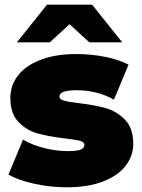

<svg xmlns="http://www.w3.org/2000/svg" viewBox="-20 -787 605 817"><path d="M16 -44 78 -193Q116 -170 168 -157Q220 -144 269 -144Q308 -144 323.5 -150.5Q339 -157 339 -170Q339 -183 319.5 -188Q300 -193 256 -198Q189 -206 142 -218.5Q95 -231 59.5 -267Q24 -303 24 -370Q24 -423 56 -465Q88 -507 151.5 -532Q215 -557 304 -557Q366 -557 425.5 -545.5Q485 -534 527 -512L465 -363Q393 -403 307 -403Q233 -403 233 -377Q233 -364 253 -358.5Q273 -353 316 -348Q383 -340 429.5 -327Q476 -314 511.5 -278Q547 -242 547 -175Q547 -124 515 -82Q483 -40 419 -15Q355 10 264 10Q194 10 126 -5Q58 -20 16 -44ZM360 -607 276 -684 192 -607H52L180 -767H372L500 -607Z"/></svg>

Font: Montserrat Alternates Black
Style: Regular
Weight: 900
Designer: Julieta Ulanovsky
Foundry: Julieta Ulanovsky
Version: Version 7.200